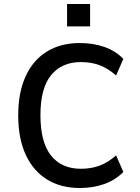

<svg xmlns="http://www.w3.org/2000/svg" viewBox="-20 -929 697 959"><path d="M378 10Q284 10 215 -32.5Q146 -75 108.5 -156Q71 -237 71 -353Q71 -468 108.5 -549Q146 -630 215 -672Q284 -714 378 -714Q446 -714 501.5 -694.5Q557 -675 596 -635L560 -552Q519 -588 477 -603.5Q435 -619 384 -619Q289 -619 235.5 -554Q182 -489 182 -354Q182 -218 235 -152Q288 -86 384 -86Q435 -86 477 -101.5Q519 -117 560 -153L596 -70Q557 -30 501.5 -10Q446 10 378 10ZM315 -797V-909H430V-797Z"/></svg>

Font: Nunito Sans 7pt SemiCondensed SemiBold
Style: Regular
Weight: 600
Width: 4
Designer: Vernon Adams
Foundry: Vernon Adams
Version: Version 3.101;gftools[0.9.27]